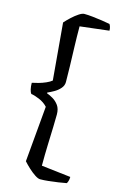

<svg xmlns="http://www.w3.org/2000/svg" viewBox="-143 -859 681 1088"><g transform="rotate(15 197.0 -315.0)"><path d="M210 170Q198 170 179 157.5Q160 145 140.5 127Q121 109 106 92L135 -235Q115 -257 85 -269.5Q55 -282 37 -284Q31 -291 27 -308Q23 -325 23 -346Q39 -349 60.5 -355Q82 -361 102.5 -370Q123 -379 135 -389L106 -722Q121 -739 140.5 -757Q160 -775 179 -787.5Q198 -800 210 -800Q232 -800 259.5 -797Q287 -794 314.5 -790Q342 -786 362 -782Q365 -778 368.5 -768.5Q372 -759 372 -745L202 -725Q202 -666 204 -604.5Q206 -543 207.5 -489.5Q209 -436 209 -400Q209 -379 194 -362Q179 -345 158.5 -333.5Q138 -322 122 -315V-311Q139 -305 158.5 -293.5Q178 -282 192.5 -262Q207 -242 207 -209Q207 -181 205.5 -135Q204 -89 202 -30.5Q200 28 200 93L372 113Q372 127 368.5 137.5Q365 148 362 152Q342 156 314.5 160Q287 164 259.5 167Q232 170 210 170Z"/></g></svg>

Font: Texturina 12pt Medium
Style: Regular
Weight: 500
Designer: Guillermo Torres Carreño
Foundry: Omnibus-Type
Version: Version 1.002